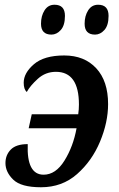

<svg xmlns="http://www.w3.org/2000/svg" viewBox="-20 -780 502 810"><path d="M153 10Q242 10 305 -45.5Q368 -101 402 -182.5Q436 -264 436 -341Q436 -438 386 -492Q336 -546 251 -546Q166 -546 123 -509Q80 -472 80 -431Q80 -403 93 -392Q107 -418 139.5 -447.5Q172 -477 216 -477Q313 -477 313 -339Q313 -318 310 -298H114L101 -239H303Q289 -162 252 -102.5Q215 -43 164 -43Q92 -43 97 -172Q48 -172 25.5 -149Q3 -126 3 -92Q3 -54 36 -22Q69 10 153 10ZM381 -634Q403 -634 420.5 -653.5Q438 -673 438 -713Q438 -760 394 -760Q367 -760 352 -736.5Q337 -713 337 -680Q337 -634 381 -634ZM197 -634Q219 -634 236.5 -653.5Q254 -673 254 -713Q254 -760 210 -760Q183 -760 168 -736.5Q153 -713 153 -680Q153 -634 197 -634Z"/></svg>

Font: Noto Serif SemiCondensed Semi
Style: Italic
Weight: 600
Width: 4
Italic angle: -12°
Designer: Monotype Design Team
Foundry: Monotype Imaging Inc.
Version: Version 1.901